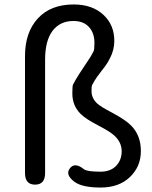

<svg xmlns="http://www.w3.org/2000/svg" viewBox="-20 -827 682 860"><path d="M313 -13Q271 -45 293 -73Q315 -102 356 -69Q370 -58 430 -58Q475 -58 500 -84Q525 -110 525 -149.5Q525 -189 493 -219Q474 -237 422 -264Q364 -294 342 -316Q304 -353 304 -408Q304 -442 307 -448Q320 -473 335 -496L374 -555Q388 -575 399 -597Q403 -604 403 -635Q403 -679 378.5 -706Q354 -733 309 -733Q249 -733 215.5 -689Q182 -645 182 -559V-52Q182 0 137 0Q92 0 92 -52V-576Q92 -682 149.5 -744.5Q207 -807 310 -807Q395 -807 445 -759Q492 -714 492 -644Q492 -604 473 -567Q462 -545 450 -529Q434 -509 419 -488L417 -486Q403 -466 392 -445Q390 -441 390 -418Q390 -386 417 -362Q433 -348 479 -324Q543 -290 568 -264Q611 -220 611 -150.5Q611 -81 562 -34Q513 13 430.5 13Q348 13 313 -13Z"/></svg>

Font: Resource Han Rounded CN
Style: Regular
Weight: 400
Designer: Cyano Hao (round all glyphs); Ryoko NISHIZUKA  (kana, bopomofo & ideographs); Paul D. Hunt (Latin, Greek & Cyrillic); Sa
Foundry: Cyano Hao
Version: 0.990